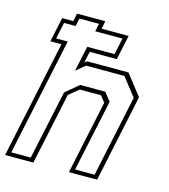

<svg xmlns="http://www.w3.org/2000/svg" viewBox="-127 -839 819 928"><g transform="rotate(15 282.0 -375.0)"><path d="M-15.5 0 109 -587.5H53.5L80 -710.5H135.5L143.5 -750H285L277 -710.5H412.5L386 -587.5H250.5L238.5 -530.5L250 -540H457L537.5 -437L445 0H304L382 -368L357.5 -399H251L202 -358.5L126 0ZM10 -20H107.5L181.5 -366L247.5 -421H373L406 -379L329.5 -20H427L513.5 -428L442.5 -518.5H251L205.5 -481L233 -608H369.5L387 -690.5H250.5L259 -730H161L152.5 -690.5H94.5L77 -608H135Z"/></g></svg>

Font: Tourney Condensed ExtraLight
Style: Italic
Weight: 200
Width: 3
Italic angle: -12°
Designer: Tyler Finck
Foundry: Etcetera Type Co
Version: Version 1.010; ttfautohint (v1.8.3)